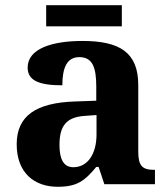

<svg xmlns="http://www.w3.org/2000/svg" viewBox="-20 -706 645 736"><path d="M157 -605H447V-686H157ZM201 10C276 10 305 -13 349 -66H358L380 0H574V-55H570C525 -55 510 -71 510 -125V-380C510 -505 439 -549 296 -549C181 -549 86 -520 86 -447C86 -397 130 -379 219 -379C219 -447 237 -487 284 -487C335 -487 349 -447 349 -374V-320L267 -317C118 -312 44 -262 44 -153C44 -42 113 10 201 10ZM261 -65C225 -65 208 -94 208 -150C208 -221 232 -258 308 -262L350 -265V-191C350 -114 315 -65 261 -65Z"/></svg>

Font: Noto Serif Hentaigana Bold
Style: Regular
Weight: 700
Designer: Kazuhiro Yamada
Foundry: nipponia
Version: Version 1.000